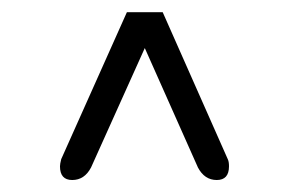

<svg xmlns="http://www.w3.org/2000/svg" viewBox="-20 -646 473 314"><path d="M128.9 -372.1Q118.2 -351.6 98.1 -351.6Q78.1 -351.6 78.1 -374Q78.1 -377.9 80.1 -385.7L187.5 -626H246.1L352.5 -385.7Q354.5 -381.8 354.5 -374Q354.5 -351.6 334.5 -351.6Q314.5 -351.6 303.7 -372.1L216.8 -567.4Z"/></svg>

Font: Jura
Style: Book
Weight: 400
Version: Version 2.5